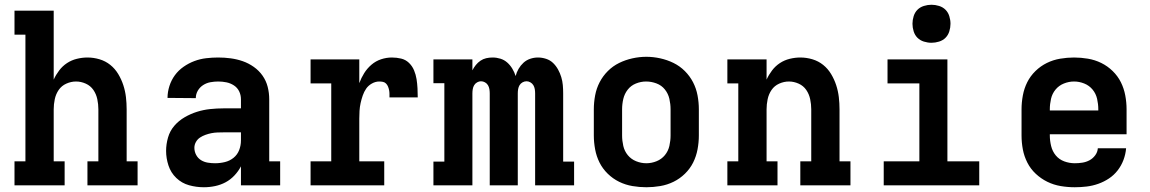

<svg xmlns="http://www.w3.org/2000/svg" viewBox="-20 -780 4840 808"><path d="M41 0V-101H87V-634H41V-735H206V-445Q215 -465 229 -483.5Q243 -502 262 -514.5Q281 -527 303.5 -532.5Q326 -538 348 -538Q374 -538 399 -530.5Q424 -523 444 -507Q464 -491 477.5 -468.5Q491 -446 499 -421.5Q507 -397 510 -371.5Q513 -346 513 -320V-101H559V0H348V-101H394V-320Q394 -341 389.5 -362.5Q385 -384 373 -401.5Q361 -419 341 -428Q321 -437 300 -437Q279 -437 259 -428Q239 -419 227 -401.5Q215 -384 210.5 -362.5Q206 -341 206 -320V-101H252V0Z M838 8Q806 8 775.5 -0.5Q745 -9 722 -31Q699 -53 689 -83.5Q679 -114 679 -145Q679 -173 687 -201Q695 -229 713.5 -250.5Q732 -272 757 -286.5Q782 -301 809 -309.5Q836 -318 864.5 -321Q893 -324 921 -324H994V-362Q994 -380 986.5 -395.5Q979 -411 964.5 -420.5Q950 -430 933 -433.5Q916 -437 898 -437Q882 -437 865.5 -434Q849 -431 835 -422Q821 -413 812.5 -398.5Q804 -384 804 -367Q804 -367 804 -367Q804 -367 804 -367L685 -368Q685 -368 685 -368Q685 -368 685 -368Q685 -393 693 -418Q701 -443 716 -463.5Q731 -484 752.5 -499Q774 -514 798 -523Q822 -532 847.5 -535Q873 -538 898 -538Q925 -538 951 -534.5Q977 -531 1001.5 -522.5Q1026 -514 1048 -498.5Q1070 -483 1085 -461.5Q1100 -440 1106.5 -414.5Q1113 -389 1113 -362V-101H1159V0H994V-80Q983 -59 966.5 -41.5Q950 -24 929.5 -13Q909 -2 885.5 3Q862 8 838 8ZM885 -93Q906 -93 926.5 -98Q947 -103 963 -116Q979 -129 986.5 -148.5Q994 -168 994 -189V-223H921Q908 -223 895 -222.5Q882 -222 869.5 -219.5Q857 -217 844.5 -212.5Q832 -208 821.5 -201Q811 -194 804.5 -182.5Q798 -171 798 -158Q798 -142 805.5 -128Q813 -114 826 -106Q839 -98 854.5 -95.5Q870 -93 885 -93Z M1287 0V-101H1374V-429H1287V-530H1492V-430Q1500 -452 1512.5 -472Q1525 -492 1543 -507.5Q1561 -523 1583.5 -530.5Q1606 -538 1629 -538Q1649 -538 1668 -533.5Q1687 -529 1701 -515.5Q1715 -502 1722.5 -484Q1730 -466 1733 -447Q1736 -428 1737 -408.5Q1738 -389 1738 -370H1619Q1619 -378 1619 -385.5Q1619 -393 1617.5 -400.5Q1616 -408 1613 -415.5Q1610 -423 1604.5 -428.5Q1599 -434 1591.5 -435.5Q1584 -437 1576 -437Q1560 -437 1545 -428.5Q1530 -420 1521 -407Q1512 -394 1506.5 -378Q1501 -362 1497.5 -346Q1494 -330 1493 -313.5Q1492 -297 1492 -281V-101H1597V0Z M1804 0V-100H1850V-430H1804V-530H1968V-484Q1974 -496 1982.5 -506.5Q1991 -517 2002 -524.5Q2013 -532 2026 -535Q2039 -538 2053 -538Q2053 -538 2053 -538Q2053 -538 2053 -538Q2070 -538 2086 -533Q2102 -528 2114.5 -517Q2127 -506 2136 -491Q2145 -476 2150 -460Q2154 -476 2162.5 -490.5Q2171 -505 2183 -516Q2195 -527 2211 -532.5Q2227 -538 2244 -538Q2261 -538 2278 -532.5Q2295 -527 2307.5 -515Q2320 -503 2328.5 -487.5Q2337 -472 2342 -455.5Q2347 -439 2348.5 -422Q2350 -405 2350 -387V-100H2396V0H2232V-387Q2232 -396 2230.5 -405Q2229 -414 2224.5 -421.5Q2220 -429 2212 -433.5Q2204 -438 2196 -438Q2187 -438 2179 -433.5Q2171 -429 2166.5 -421.5Q2162 -414 2160.5 -405Q2159 -396 2159 -387V0H2041V-387Q2041 -396 2039.5 -405Q2038 -414 2033.5 -421.5Q2029 -429 2021 -433.5Q2013 -438 2004 -438Q1996 -438 1988 -433.5Q1980 -429 1975.5 -421.5Q1971 -414 1969.5 -405Q1968 -396 1968 -387V0Z M2700 8Q2671 8 2641.5 3Q2612 -2 2585.5 -15Q2559 -28 2537.5 -49Q2516 -70 2503 -96Q2490 -122 2484.5 -151.5Q2479 -181 2479 -210V-320Q2479 -349 2484.5 -378.5Q2490 -408 2503.5 -434Q2517 -460 2538 -481Q2559 -502 2585.5 -515Q2612 -528 2641.5 -534.5Q2671 -541 2700 -541Q2729 -541 2758.5 -534.5Q2788 -528 2814.5 -515Q2841 -502 2862 -481Q2883 -460 2896.5 -434Q2910 -408 2915.5 -378.5Q2921 -349 2921 -320V-210Q2921 -181 2915.5 -151.5Q2910 -122 2897 -96Q2884 -70 2862.5 -49Q2841 -28 2814.5 -15Q2788 -2 2758.5 3Q2729 8 2700 8ZM2700 -93Q2722 -93 2743 -101.5Q2764 -110 2778 -127Q2792 -144 2797 -166Q2802 -188 2802 -210V-320Q2802 -342 2797 -364Q2792 -386 2778 -403.5Q2764 -421 2742.5 -429Q2721 -437 2699 -437Q2677 -437 2656 -428.5Q2635 -420 2621.5 -402.5Q2608 -385 2603 -363.5Q2598 -342 2598 -320V-210Q2598 -188 2603 -166Q2608 -144 2622 -127Q2636 -110 2657 -101.5Q2678 -93 2700 -93Z M3041 0V-101H3087V-429H3041V-530H3206V-445Q3215 -465 3229 -483.5Q3243 -502 3262 -514.5Q3281 -527 3303.5 -532.5Q3326 -538 3348 -538Q3374 -538 3399 -530.5Q3424 -523 3444 -507Q3464 -491 3477.5 -468.5Q3491 -446 3499 -421.5Q3507 -397 3510 -371.5Q3513 -346 3513 -320V-101H3559V0H3348V-101H3394V-320Q3394 -341 3389.5 -362.5Q3385 -384 3373 -401.5Q3361 -419 3341 -428Q3321 -437 3300 -437Q3279 -437 3259 -428Q3239 -419 3227 -401.5Q3215 -384 3210.5 -362.5Q3206 -341 3206 -320V-101H3252V0Z M3699 0V-101H3849V-429H3715V-530H3967V-101H4101V0ZM3900 -600Q3884 -600 3868 -605Q3852 -610 3841 -621Q3830 -632 3825 -648Q3820 -664 3820 -680Q3820 -696 3825 -712Q3830 -728 3841 -739Q3852 -750 3868 -755Q3884 -760 3900 -760Q3916 -760 3932 -755Q3948 -750 3959 -739Q3970 -728 3975 -712Q3980 -696 3980 -680Q3980 -664 3975 -648Q3970 -632 3959 -621Q3948 -610 3932 -605Q3916 -600 3900 -600Z M4503 8Q4473 8 4443.5 3Q4414 -2 4387.5 -15Q4361 -28 4339 -48.5Q4317 -69 4303.5 -95.5Q4290 -122 4284.5 -151Q4279 -180 4279 -210V-320Q4279 -349 4284.5 -378.5Q4290 -408 4303 -434Q4316 -460 4337.5 -481Q4359 -502 4385.5 -515Q4412 -528 4441.5 -533Q4471 -538 4500 -538Q4529 -538 4558.5 -533Q4588 -528 4614.5 -515Q4641 -502 4662.5 -481Q4684 -460 4697 -434Q4710 -408 4715.5 -378.5Q4721 -349 4721 -320V-215H4398V-210Q4398 -188 4403.5 -165.5Q4409 -143 4423 -126Q4437 -109 4458.5 -101Q4480 -93 4503 -93Q4519 -93 4535 -95.5Q4551 -98 4565 -105.5Q4579 -113 4589 -126.5Q4599 -140 4600 -156H4719Q4717 -131 4708 -107Q4699 -83 4683.5 -63Q4668 -43 4647 -29Q4626 -15 4602 -6.5Q4578 2 4553 5Q4528 8 4503 8ZM4398 -315H4602V-320Q4602 -342 4597 -364Q4592 -386 4578 -403Q4564 -420 4543 -428.5Q4522 -437 4500 -437Q4478 -437 4457 -428.5Q4436 -420 4422 -403Q4408 -386 4403 -364Q4398 -342 4398 -320Z"/></svg>

Font: Iosevka Curly Slab Extended
Style: Bold
Weight: 700
Width: 7
Monospace: yes
Designer: Belleve Invis
Foundry: Belleve Invis
Version: Version 11.1.0; ttfautohint (v1.8.3)